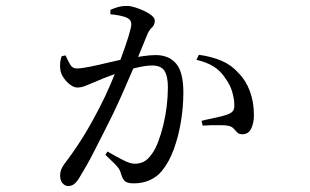

<svg xmlns="http://www.w3.org/2000/svg" viewBox="-20 -579 1040 645"><path d="M209 46Q199 46 190.5 37Q182 28 182 11Q182 0 185 -8Q188 -16 196 -28Q226 -67 254 -111Q282 -155 313 -215Q333 -253 352 -297.5Q371 -342 386.5 -383.5Q402 -425 411.5 -456Q421 -487 421 -497Q421 -504 418.5 -509Q416 -514 409 -518Q400 -523 383 -526.5Q366 -530 351 -531V-546Q362 -551 375.5 -555Q389 -559 407 -559Q419 -559 434.5 -554Q450 -549 465 -542Q480 -535 490 -526.5Q500 -518 500 -510Q500 -495 490 -486Q480 -477 474 -461Q466 -442 453.5 -411Q441 -380 425 -342.5Q409 -305 392 -266.5Q375 -228 358 -193Q343 -162 327.5 -132Q312 -102 298 -74Q284 -46 270.5 -22.5Q257 1 246 19Q236 35 227.5 40.5Q219 46 209 46ZM429 37Q406 37 398 28Q390 19 385 0Q383 -7 378.5 -13.5Q374 -20 364 -30Q354 -40 334 -59L341 -70Q372 -52 395 -40.5Q418 -29 432 -29Q450 -29 463.5 -36Q477 -43 491 -63Q502 -78 511.5 -103Q521 -128 528.5 -158.5Q536 -189 540 -221.5Q544 -254 544 -286Q544 -323 532.5 -341Q521 -359 491 -359Q467 -359 430.5 -349.5Q394 -340 358.5 -327.5Q323 -315 302 -305Q279 -296 266.5 -290.5Q254 -285 239 -285Q229 -285 216.5 -294Q204 -303 194.5 -316.5Q185 -330 183 -343Q181 -354 182 -366.5Q183 -379 187 -390L200 -393Q208 -376 215.5 -362.5Q223 -349 238 -349Q253 -349 282.5 -355Q312 -361 347 -369.5Q382 -378 413 -383Q431 -386 457.5 -390Q484 -394 503 -394Q547 -394 571.5 -365.5Q596 -337 596 -268Q596 -221 588 -171.5Q580 -122 564 -78Q548 -34 524 -5Q508 15 483.5 26Q459 37 429 37ZM795 -128Q783 -128 777.5 -133.5Q772 -139 766 -146Q760 -153 749 -156Q741 -158 725 -158.5Q709 -159 691.5 -158.5Q674 -158 661 -157L657 -173Q672 -177 689.5 -180.5Q707 -184 723 -188Q739 -192 748 -196Q760 -201 764 -208.5Q768 -216 767 -230Q767 -245 760.5 -269Q754 -293 737 -316Q722 -340 698.5 -355Q675 -370 640 -378L648 -395Q691 -389 724 -375Q757 -361 781 -334Q806 -309 819.5 -272.5Q833 -236 833 -192Q833 -165 823.5 -146.5Q814 -128 795 -128Z"/></svg>

Font: Noto Serif JP
Style: Regular
Weight: 400
Designer: Ryoko NISHIZUKA  (kana & ideographs); Frank Grießhammer (Latin, Greek & Cyrillic); Wenlong ZHANG  (bopomofo); Sandoll Co
Foundry: Adobe
Version: Version 2.003-H1;hotconv 1.1.1;makeotfexe 2.6.0